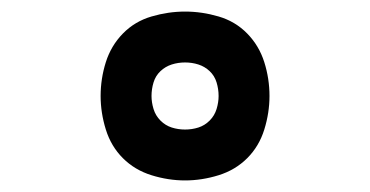

<svg xmlns="http://www.w3.org/2000/svg" viewBox="-20 -822 640 332"><path d="M300 -510Q271 -510 242 -519Q213 -528 192.5 -548.5Q172 -569 163 -598Q154 -627 154 -656Q154 -686 163 -714.5Q172 -743 192.5 -764Q213 -785 242 -793.5Q271 -802 300 -802Q329 -802 358 -793.5Q387 -785 407.5 -764Q428 -743 437 -714.5Q446 -686 446 -656Q446 -627 437 -598Q428 -569 407.5 -548.5Q387 -528 358 -519Q329 -510 300 -510ZM300 -598Q312 -598 323 -601.5Q334 -605 342.5 -613.5Q351 -622 354.5 -633.5Q358 -645 358 -656Q358 -668 354.5 -679.5Q351 -691 342.5 -699Q334 -707 323 -710.5Q312 -714 300 -714Q288 -714 277 -710.5Q266 -707 257.5 -699Q249 -691 245.5 -679.5Q242 -668 242 -656Q242 -645 245.5 -633.5Q249 -622 257.5 -613.5Q266 -605 277 -601.5Q288 -598 300 -598Z"/></svg>

Font: Iosevka Curly Medium Extended
Style: Regular
Weight: 500
Width: 7
Monospace: yes
Designer: Belleve Invis
Foundry: Belleve Invis
Version: Version 11.1.0; ttfautohint (v1.8.3)